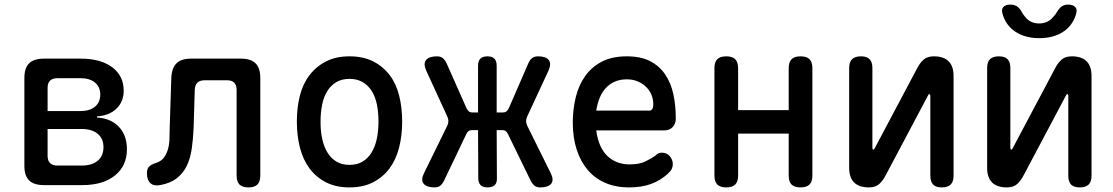

<svg xmlns="http://www.w3.org/2000/svg" viewBox="-20 -805 4840 835"><path d="M171 0Q127 0 106.5 -20.5Q86 -41 86 -84V-466Q86 -509 106.5 -529.5Q127 -550 171 -550H331Q418 -550 468 -512.5Q518 -475 518 -411Q518 -363 486.5 -332.5Q455 -302 402 -299V-294Q463 -290 497.5 -253Q532 -216 532 -156Q532 -84 480 -42Q428 0 338 0ZM187 -244V-127Q187 -106 198 -95.5Q209 -85 230 -85H335Q380 -85 405 -106Q430 -127 430 -165Q430 -202 405 -223Q380 -244 335 -244ZM230 -465Q209 -465 198 -454.5Q187 -444 187 -423V-322H330Q370 -322 393 -341Q416 -360 416 -394Q416 -427 393 -446Q370 -465 330 -465Z M725 -466Q727 -509 747.5 -529.5Q768 -550 811 -550H1028Q1071 -550 1091.5 -529.5Q1112 -509 1112 -466V-42Q1112 -15 1099.5 -2.5Q1087 10 1061 10Q1034 10 1021.5 -2.5Q1009 -15 1009 -42V-414Q1009 -435 998.5 -445.5Q988 -456 967 -456H871Q849 -456 838.5 -445.5Q828 -435 827 -414L822 -249Q820 -201 814 -159Q808 -117 792.5 -84.5Q777 -52 749 -30Q721 -8 676 0Q649 5 634 -8.5Q619 -22 619 -52Q619 -70 627.5 -79.5Q636 -89 657 -96Q680 -103 692 -118.5Q704 -134 710 -154.5Q716 -175 717 -199.5Q718 -224 718 -249Z M1500 10Q1441 10 1398 -12Q1355 -34 1326.5 -72Q1298 -110 1284.5 -162.5Q1271 -215 1271 -276Q1271 -337 1284 -388.5Q1297 -440 1326 -478Q1355 -516 1398 -538Q1441 -560 1500 -560Q1560 -560 1603 -538Q1646 -516 1674.5 -478.5Q1703 -441 1716 -389Q1729 -337 1729 -276Q1729 -215 1715.5 -162.5Q1702 -110 1673.5 -72Q1645 -34 1602 -12Q1559 10 1500 10ZM1500 -88Q1533 -88 1556.5 -102Q1580 -116 1595.5 -141Q1611 -166 1618.5 -200.5Q1626 -235 1626 -276Q1626 -317 1619 -351Q1612 -385 1596.5 -409.5Q1581 -434 1557 -448Q1533 -462 1500 -462Q1467 -462 1443 -448Q1419 -434 1403.5 -409Q1388 -384 1381 -350Q1374 -316 1374 -275Q1374 -234 1381.5 -200Q1389 -166 1404.5 -141Q1420 -116 1443.5 -102Q1467 -88 1500 -88Z M1912 -21Q1905 -6 1895.5 2Q1886 10 1869 10Q1836 10 1822.5 -6Q1809 -22 1824 -52L1925 -258Q1930 -268 1930 -278.5Q1930 -289 1925 -299L1834 -497Q1820 -528 1833 -544Q1846 -560 1880 -560Q1897 -560 1906.5 -551.5Q1916 -543 1923 -528L2009 -334Q2013 -326 2018.5 -321Q2024 -316 2034 -316H2059V-519Q2059 -540 2069 -550Q2079 -560 2100 -560Q2120 -560 2130 -550Q2140 -540 2140 -519V-316H2167Q2177 -316 2183 -321Q2189 -326 2193 -335L2277 -528Q2283 -543 2293 -551.5Q2303 -560 2320 -560Q2354 -560 2366.5 -544Q2379 -528 2365 -497L2273 -299Q2268 -289 2268 -278.5Q2268 -268 2273 -258L2375 -52Q2390 -22 2377 -6Q2364 10 2330 10Q2314 10 2304.5 2.5Q2295 -5 2287 -21L2190 -220Q2186 -229 2180.5 -234Q2175 -239 2165 -239H2140L2141 -31Q2142 -10 2131.5 0Q2121 10 2101 10Q2080 10 2070 0Q2060 -10 2060 -31L2059 -239H2032Q2022 -239 2016.5 -234Q2011 -229 2007 -220Z M2859 -141Q2880 -141 2893 -125.5Q2906 -110 2906 -91Q2906 -80 2901.5 -70.5Q2897 -61 2883 -48Q2867 -34 2849 -23Q2831 -12 2810 -4.5Q2789 3 2765.5 6.5Q2742 10 2716 10Q2657 10 2611.5 -10Q2566 -30 2535 -67Q2504 -104 2487.5 -156Q2471 -208 2471 -272Q2471 -328 2483.5 -380.5Q2496 -433 2524 -473Q2552 -513 2596.5 -536.5Q2641 -560 2706 -560Q2767 -560 2807.5 -539Q2848 -518 2873 -481Q2898 -444 2908.5 -395Q2919 -346 2919 -289Q2919 -267 2905.5 -252.5Q2892 -238 2869 -238H2573Q2578 -200 2590.5 -172Q2603 -144 2622 -126Q2641 -108 2665.5 -99Q2690 -90 2718 -90Q2761 -90 2788 -103.5Q2815 -117 2830 -128Q2838 -136 2844.5 -138.5Q2851 -141 2859 -141ZM2573 -324H2806Q2811 -324 2816 -329.5Q2821 -335 2821 -353Q2821 -373 2813.5 -392Q2806 -411 2791 -426Q2776 -441 2754.5 -450.5Q2733 -460 2706 -460Q2677 -460 2654 -450Q2631 -440 2614.5 -422Q2598 -404 2588 -379.5Q2578 -355 2573 -324Z M3139 10Q3112 10 3099.5 -2.5Q3087 -15 3087 -42V-508Q3087 -535 3099.5 -547.5Q3112 -560 3139 -560Q3165 -560 3177.5 -547.5Q3190 -535 3190 -508V-326H3410V-508Q3410 -535 3422.5 -547.5Q3435 -560 3461 -560Q3488 -560 3500.5 -547.5Q3513 -535 3513 -508V-42Q3513 -15 3500.5 -2.5Q3488 10 3461 10Q3435 10 3422.5 -2.5Q3410 -15 3410 -42V-224H3190V-42Q3190 -15 3177.5 -2.5Q3165 10 3139 10Z M3673 -75V-509Q3673 -535 3685.5 -547.5Q3698 -560 3724 -560Q3750 -560 3762 -547.5Q3774 -535 3774 -509V-160Q3776 -154 3778 -154Q3780 -154 3781 -156L3784 -160L3967 -505Q3980 -531 3996.5 -545.5Q4013 -560 4041 -560Q4084 -560 4105.5 -538.5Q4127 -517 4127 -475V-41Q4127 -15 4114.5 -2.5Q4102 10 4076 10Q4050 10 4038 -2.5Q4026 -15 4026 -41V-390Q4024 -396 4022 -396Q4020 -396 4019 -395L4016 -390L3833 -45Q3820 -19 3803.5 -4.5Q3787 10 3759 10Q3716 10 3694.5 -11.5Q3673 -33 3673 -75Z M4273 -75V-509Q4273 -535 4285.5 -547.5Q4298 -560 4324 -560Q4350 -560 4362 -547.5Q4374 -535 4374 -509V-160Q4376 -154 4378 -154Q4380 -154 4381 -156L4384 -160L4567 -505Q4580 -531 4596.5 -545.5Q4613 -560 4641 -560Q4684 -560 4705.5 -538.5Q4727 -517 4727 -475V-41Q4727 -15 4714.5 -2.5Q4702 10 4676 10Q4650 10 4638 -2.5Q4626 -15 4626 -41V-390Q4624 -396 4622 -396Q4620 -396 4619 -395L4616 -390L4433 -45Q4420 -19 4403.5 -4.5Q4387 10 4359 10Q4316 10 4294.5 -11.5Q4273 -33 4273 -75ZM4340 -745Q4334 -764 4343.5 -774.5Q4353 -785 4374 -785Q4385 -785 4393 -782Q4401 -779 4406 -775Q4417 -766 4423 -754Q4429 -742 4439 -731Q4461 -703 4499 -703Q4537 -703 4560 -731Q4570 -741 4576.5 -752.5Q4583 -764 4592 -773Q4598 -778 4605.5 -781.5Q4613 -785 4625 -785Q4646 -785 4656 -774.5Q4666 -764 4660 -745Q4650 -707 4620 -679Q4574 -639 4500 -639Q4426 -639 4380 -679Q4350 -707 4340 -745Z"/></svg>

Font: Maple Mono Medium
Style: Regular
Weight: 500
Monospace: yes
Designer: subframe7536
Version: Version 7.000